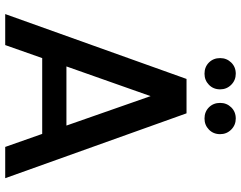

<svg xmlns="http://www.w3.org/2000/svg" viewBox="-114 -811 925 737"><g transform="rotate(90 348.5 -442.5)"><path d="M494 -142H203L153 0H34L283 -696H415L664 0H544ZM263 -765Q237 -765 220 -782Q203 -799 203 -825Q203 -850 220 -867.5Q237 -885 263 -885Q288 -885 305.5 -867.5Q323 -850 323 -825Q323 -799 305.5 -782Q288 -765 263 -765ZM435 -765Q409 -765 392 -782Q375 -799 375 -825Q375 -850 392 -867.5Q409 -885 435 -885Q460 -885 477.5 -867.5Q495 -850 495 -825Q495 -799 477.5 -782Q460 -765 435 -765ZM349 -558 235 -235H462Z"/></g></svg>

Font: SVN-Poppins Medium
Style: Regular
Weight: 500
Designer: Ninad Kale (Devanagari), Jonny Pinhorn (Latin)
Foundry: Indian Type Foundry
Version: Version 3.002 2017; ttfautohint (v1.8.3)